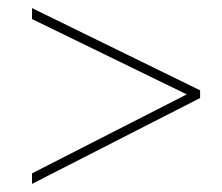

<svg xmlns="http://www.w3.org/2000/svg" viewBox="-20 -596 547 474"><path d="M59 -168 441 -363 59 -549V-576L474 -373V-354L59 -142Z"/></svg>

Font: Noto Sans SemiCondensed Thin
Style: Italic
Weight: 100
Width: 4
Italic angle: -12°
Designer: Monotype Design Team
Foundry: Monotype Imaging Inc.
Version: Version 2.013; ttfautohint (v1.8.4.7-5d5b)